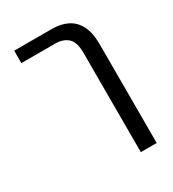

<svg xmlns="http://www.w3.org/2000/svg" viewBox="-183 -662 871 964"><g transform="rotate(-30 252.5 -179.5)"><path d="M347 200V-376Q347 -438 320 -462.5Q293 -487 248 -487H51V-559H270Q320 -559 358 -540.5Q396 -522 417.5 -481Q439 -440 439 -372V200Z"/></g></svg>

Font: Assistant ExtraLight Medium
Style: Regular
Weight: 500
Version: Version 3.000